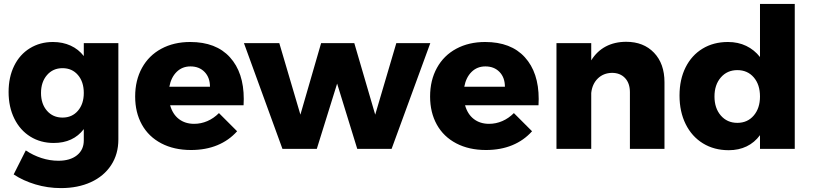

<svg xmlns="http://www.w3.org/2000/svg" viewBox="-20 -762 4162 983"><path d="M586 -541V-48Q586 27 549 83.5Q512 140 445.5 170.5Q379 201 292 201Q224 201 161 182Q98 163 50 131L112 8Q149 33 192 47Q235 61 279 61Q339 61 374 33Q409 5 409 -43V-101Q355 -30 255 -30Q188 -30 135.5 -62.5Q83 -95 53.5 -154.5Q24 -214 24 -291Q24 -367 52.5 -425Q81 -483 133 -515Q185 -547 251 -547Q301 -547 341.5 -528.5Q382 -510 409 -475V-541ZM409 -286Q409 -343 379 -378Q349 -413 300 -413Q251 -413 220.5 -377.5Q190 -342 190 -286Q190 -230 220.5 -195Q251 -160 300 -160Q349 -160 379 -195Q409 -230 409 -286Z M1228 -255Q1228 -234 1227 -223H851Q864 -177 896 -152.5Q928 -128 974 -128Q1009 -128 1041.5 -142Q1074 -156 1101 -183L1194 -90Q1152 -43 1092.5 -18.5Q1033 6 958 6Q871 6 806 -28Q741 -62 706.5 -124Q672 -186 672 -268Q672 -351 707 -414.5Q742 -478 806 -512.5Q870 -547 954 -547Q1086 -547 1157 -469Q1228 -391 1228 -255ZM1055 -318Q1055 -365 1027.5 -393.5Q1000 -422 955 -422Q913 -422 884.5 -394Q856 -366 847 -318Z M1229 -541H1410L1518 -175L1624 -541H1794L1901 -175L2009 -541H2183L1985 0H1809L1706 -334L1602 0H1426Z M2738 -255Q2738 -234 2737 -223H2361Q2374 -177 2406 -152.5Q2438 -128 2484 -128Q2519 -128 2551.5 -142Q2584 -156 2611 -183L2704 -90Q2662 -43 2602.5 -18.5Q2543 6 2468 6Q2381 6 2316 -28Q2251 -62 2216.5 -124Q2182 -186 2182 -268Q2182 -351 2217 -414.5Q2252 -478 2316 -512.5Q2380 -547 2464 -547Q2596 -547 2667 -469Q2738 -391 2738 -255ZM2565 -318Q2565 -365 2537.5 -393.5Q2510 -422 2465 -422Q2423 -422 2394.5 -394Q2366 -366 2357 -318Z M3382 -341V0H3205V-290Q3205 -336 3180 -362.5Q3155 -389 3113 -389Q3069 -388 3040.5 -360Q3012 -332 3007 -286V0H2829V-541H3007V-453Q3036 -500 3081.5 -524Q3127 -548 3186 -548Q3275 -548 3328.5 -492Q3382 -436 3382 -341Z M4049 -742V0H3871V-70Q3843 -32 3802.5 -12.5Q3762 7 3711 7Q3636 7 3579 -28Q3522 -63 3490.5 -126.5Q3459 -190 3459 -273Q3459 -355 3490 -417Q3521 -479 3577 -513Q3633 -547 3707 -547Q3759 -547 3800.5 -527Q3842 -507 3871 -470V-742ZM3871 -268Q3871 -329 3839 -366Q3807 -403 3755 -403Q3703 -403 3670.5 -365.5Q3638 -328 3638 -268Q3638 -208 3670.5 -170.5Q3703 -133 3755 -133Q3807 -133 3839 -170.5Q3871 -208 3871 -268Z"/></svg>

Font: Montserrat V1
Style: Bold
Weight: 700
Designer: Julieta Ulanovsky
Foundry: Julieta Ulanovsky
Version: Version 6.001